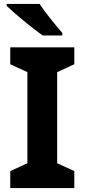

<svg xmlns="http://www.w3.org/2000/svg" viewBox="-20 -954 429 974"><path d="M181 -934H14V-924C52 -887 146 -809 197 -774H296V-787C264 -824 210 -889 181 -934ZM357 0V-86L270 -126V-588L357 -628V-714H32V-628L119 -588V-126L32 -86V0Z"/></svg>

Font: Noto Sans Bassa Vah
Style: Bold
Weight: 700
Designer: Monotype Design Team
Foundry: Monotype Imaging Inc.
Version: Version 2.002